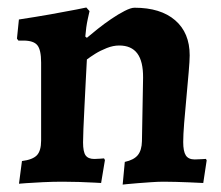

<svg xmlns="http://www.w3.org/2000/svg" viewBox="-20 -494 602 522"><path d="M319.3 -53.8Q343.9 -59.1 354.7 -72.3Q365.4 -85.6 365.9 -110.2L369 -282.5Q369.4 -327.1 353.3 -348.7Q337.2 -370.3 304 -370.3Q287.7 -370.3 270.3 -363.4Q253 -356.6 238.9 -347.8Q224.8 -338.9 216.2 -332.3Q214.7 -305.4 213 -271.2Q211.3 -237.1 209.6 -203.5Q207.8 -169.8 206.8 -143.9Q205.8 -118 205.8 -107Q205.8 -81.4 212.7 -71.6Q219.7 -61.8 236.4 -61.8Q242.7 -61.8 252.8 -62.6Q262.8 -63.4 262.8 -63.4L265.3 -58.9L254.9 3.5Q254.9 3.5 236.8 2.5Q218.6 1.5 194.2 0.7Q169.9 0 150 0Q124.5 0 96.9 1.3Q69.4 2.5 50.5 4Q31.6 5.5 31.6 5.5L39.7 -56.2Q68.7 -59.8 80.3 -71.9Q91.8 -84 91.8 -112V-324Q91.8 -358.5 81.5 -371.1Q71.2 -383.7 43.3 -383.7H30L26.1 -389L31.4 -441Q76.7 -447.9 118.7 -455.3Q160.6 -462.7 187.6 -468.1Q214.7 -473.6 214.7 -473.6L223.4 -463.8Q223.4 -463.8 218.6 -442.2Q213.9 -420.6 211.9 -394.6L216.2 -391.2Q227.9 -401.2 245.6 -415.3Q263.3 -429.4 282.4 -442.4Q301.5 -455.4 318.7 -464.2Q335.8 -473 345.6 -473Q416.7 -473 456.2 -438.9Q495.7 -404.8 495.7 -343.6Q495.7 -329.2 493 -298.1Q490.3 -267 486.9 -229.7Q483.4 -192.5 480.7 -159.6Q478.1 -126.8 478.1 -107.9Q478.1 -82.5 485.2 -71.5Q492.3 -60.5 509.5 -60.5Q518 -60.5 529 -61.3Q539.9 -62 539.9 -62L541.9 -58L532.6 3.5Q532.6 3.5 521.4 3Q510.2 2.5 493.3 1.7Q476.4 1 458 0.5Q439.5 0 425.1 0Q410.5 0 391.6 1.3Q372.7 2.6 354.7 4Q336.7 5.3 325.1 6.6Q313.5 7.9 313.5 7.9Z"/></svg>

Font: Alegreya
Style: Regular
Weight: 400
Designer: Juan Pablo del Peral
Foundry: Huerta Tipografica
Version: Version 2.009